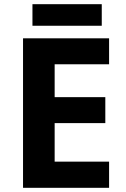

<svg xmlns="http://www.w3.org/2000/svg" viewBox="-20 -897 600 917"><path d="M466 -877H135V-774H466ZM501 0V-125H241V-309H483V-433H241V-590H501V-714H90V0Z"/></svg>

Font: Noto Sans Javanese
Style: Bold
Weight: 700
Designer: Monotype Design Team
Foundry: Monotype Imaging Inc.
Version: Version 2.005